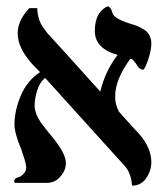

<svg xmlns="http://www.w3.org/2000/svg" viewBox="-20 -580 521 609"><path d="M460 -441.9Q460 -426.8 454.6 -406.5Q449.2 -386.2 443.1 -372.6Q437 -358.9 434.1 -358.9Q428.7 -358.9 424.1 -362.3Q419.4 -365.7 418.2 -367.4Q417 -369.1 412.1 -377Q410.2 -380.9 407.2 -382.8Q401.4 -393.1 395 -393.1H393.1Q345.2 -328.1 345.2 -273.9Q345.2 -248 356.9 -227.1H356Q359.4 -223.6 383.3 -196.8Q407.2 -169.9 420.9 -155.8Q460 -110.8 460 -65.9Q460 -39.1 443.8 -15.1Q427.7 8.8 398.9 8.8Q396 -31.7 375 -54.2Q332.5 -101.6 249 -193.6Q165.5 -285.6 123 -333Q106 -318.8 97.9 -293Q89.8 -267.1 89.8 -244.1Q89.8 -238.3 91.3 -231.7Q92.8 -225.1 94.5 -220Q96.2 -214.8 100.3 -207.3Q104.5 -199.7 106.7 -195.8Q108.9 -191.9 115.5 -183.3Q122.1 -174.8 124 -172.4Q126 -169.9 133.8 -160.2Q141.6 -150.4 143.1 -148.9Q189 -93.8 189 -63Q189 -41 173.8 -22.5Q158.7 -3.9 139.2 -1Q136.2 0 129.9 0H26.9Q24.9 -3.9 24.9 -5.9Q24.9 -8.8 27.6 -12Q30.3 -15.1 33.2 -16.1L42 -19Q49.8 -22.5 56.4 -30.5Q63 -38.6 63 -47.9Q63 -52.7 61.5 -60.1Q60.1 -67.4 58.3 -73Q56.6 -78.6 53 -89.4Q49.3 -100.1 47.9 -105Q25.9 -157.7 25.9 -185.1Q25.9 -228.5 45.7 -276.1Q65.4 -323.7 106.9 -351.1Q103 -356 92 -366.7Q81.1 -377.4 76.2 -383.8Q36.1 -431.2 36.1 -474.1Q36.1 -515.6 73.2 -554.2H98.1Q99.6 -514.2 119.1 -490.2Q121.6 -486.3 129.9 -475.1Q157.7 -445.3 212.6 -384.3Q267.6 -323.2 294.9 -293L297.9 -289.1Q313.5 -354.5 353 -405.8Q280.8 -425.8 280.8 -481.9Q280.8 -501 285.2 -516.1Q289.6 -531.2 295.7 -539.1Q301.8 -546.9 308.1 -552Q314.5 -557.1 318.8 -558.6L323.2 -560.1Q333 -553.7 335 -543.9Q335 -543.5 335.4 -542.5Q335.9 -541.5 335.9 -541Q339.8 -521.5 390.1 -505.9Q391.1 -504.9 393.1 -504.9Q406.2 -501 415.5 -497.3Q424.8 -493.7 436.3 -486.6Q447.8 -479.5 453.9 -468Q460 -456.5 460 -441.9Z"/></svg>

Font: Common Serif Medium
Style: Regular
Weight: 500
Designer: Philipp H. Poll, Khaled Hosny
Foundry: Stefan Peev, Context Ltd.
Version: Version 1.026